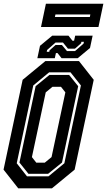

<svg xmlns="http://www.w3.org/2000/svg" viewBox="-22 -1036 589 1056"><path d="M78.5 0 -2.5 -103 102.5 -597 227.5 -700H412.5L493.5 -597L388.5 -103L263.5 0ZM126.5 -66H244.5L332 -138L423 -566L366 -638H248L161 -566L70 -138ZM134.5 -80 85 -142 174 -562 250 -624H358L408 -562L319 -142L242.5 -80ZM177.5 -141.5H224.5L261.5 -172L337.5 -528L313.5 -558.5H266.5L229.5 -528L153.5 -172ZM183.5 -716 198 -784 265.5 -840H354.5L376.5 -812H385.5L391.5 -840H487.5L473 -772L405.5 -716H316.5L294.5 -744H285.5L279.5 -716ZM235 -751H249L250.5 -759L283.5 -788.5H318.5L346.5 -755H390.5L437.5 -796L439.5 -806H425.5L424 -798L390.5 -768.5H351.5L324.5 -802H283.5L237 -761ZM203.5 -887.5 230.5 -1015.5H546.5L519.5 -887.5ZM280 -942.5H472L475 -956.5H283Z"/></svg>

Font: Tourney Condensed Regular
Style: Bold Italic
Weight: 700
Width: 3
Italic angle: -12°
Designer: Tyler Finck
Foundry: Etcetera Type Co
Version: Version 1.010; ttfautohint (v1.8.3)